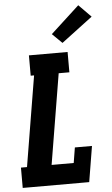

<svg xmlns="http://www.w3.org/2000/svg" viewBox="-64 -1032 628 1073"><g transform="rotate(-5 250.0 -495.0)"><path d="M19 0V-114H53L137 -621H118V-735H335V-621H275L191 -114H315L329 -200H425L392 0ZM311 -788 256 -842 417 -990 486 -920Z"/></g></svg>

Font: Iosevka Slab Heavy
Style: Italic
Weight: 900
Italic angle: -9°
Monospace: yes
Designer: Belleve Invis
Foundry: Belleve Invis
Version: Version 11.1.0; ttfautohint (v1.8.3)